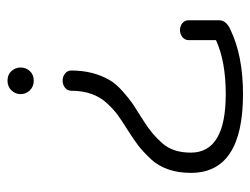

<svg xmlns="http://www.w3.org/2000/svg" viewBox="-98 -560 668 512"><g transform="rotate(-90 236.0 -304.0)"><path d="M304 -448Q304 -389 278 -345Q268 -328 247.5 -310Q227 -292 215 -284Q203 -276 168 -254Q133 -232 109 -204Q85 -176 85 -129Q85 -36 241 -36Q328 -36 385 -62V-135Q385 -145 393 -151.5Q401 -158 412 -158Q423 -158 430.5 -151.5Q438 -145 438 -135V-54Q438 -35 414 -24Q344 10 241 10Q31 10 31 -129Q31 -196 68 -236Q88 -257 103.5 -269Q119 -281 146 -298Q173 -315 186 -324.5Q199 -334 216 -352Q250 -388 250 -448Q250 -458 258 -464.5Q266 -471 277 -471Q288 -471 296 -464.5Q304 -458 304 -448ZM302.5 -607.5Q312 -597 312 -583Q312 -569 302.5 -558.5Q293 -548 277 -548Q261 -548 251 -558.5Q241 -569 241 -583Q241 -597 251 -607.5Q261 -618 277 -618Q293 -618 302.5 -607.5Z"/></g></svg>

Font: Flamenco
Style: Regular
Weight: 400
Designer: Luciano Vergara
Foundry: Luciano Vergara
Version: Version 1.003